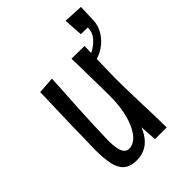

<svg xmlns="http://www.w3.org/2000/svg" viewBox="-198 -765 873 873"><g transform="rotate(-45 238.0 -329.0)"><path d="M162 10Q121 10 99 -10Q77 -30 69.5 -67.5Q62 -105 62 -154Q62 -162 62.5 -184Q63 -206 64 -237.5Q65 -269 65 -305Q66 -342 67 -376.5Q68 -411 69 -439.5Q70 -468 70.5 -489Q71 -510 71 -520L152 -526Q151 -501 149.5 -473.5Q148 -446 146 -416.5Q144 -387 142.5 -355Q141 -323 139 -287Q138 -262 137 -240Q136 -218 135.5 -199Q135 -180 134.5 -165.5Q134 -151 134 -141Q134 -114 138 -94Q142 -74 151 -63Q160 -52 176 -52Q197 -52 216 -67.5Q235 -83 250 -113Q265 -143 274 -186.5Q283 -230 283 -287L314 -293Q314 -244 309.5 -199Q305 -154 295 -116Q285 -78 267.5 -49.5Q250 -21 224 -5.5Q198 10 162 10ZM289 0 282 -106Q283 -152 283 -197Q283 -242 283 -287Q283 -311 282.5 -340.5Q282 -370 281.5 -401.5Q281 -433 280.5 -465Q280 -497 279 -527L362 -526Q361 -503 360.5 -475.5Q360 -448 359 -419.5Q358 -391 357.5 -365Q357 -339 357 -317.5Q357 -296 357 -284Q358 -256 358.5 -226Q359 -196 360 -165.5Q361 -135 362 -106Q363 -77 363.5 -50Q364 -23 364 0ZM339 -440 331 -470Q347 -474 370.5 -487Q394 -500 413 -522Q432 -544 432 -575L388 -576L382 -668L476 -663Q475 -649 474.5 -624Q474 -599 473 -577Q471 -545 453 -516Q435 -487 406 -467Q377 -447 339 -440Z"/></g></svg>

Font: Truculenta Medium
Style: Regular
Weight: 500
Version: Version 1.002